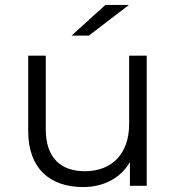

<svg xmlns="http://www.w3.org/2000/svg" viewBox="-20 -751 713 776"><path d="M501 -731H406L269 -607H339ZM502 -526V-250C502 -130 433 -59 323 -59C223 -59 165 -116 165 -228V-526H94V-221C94 -70 182 5 316 5C400 5 468 -32 505 -96V0H573V-526Z"/></svg>

Font: Talent
Style: Regular
Weight: 400
Designer: Mike Powis
Version: Version 1.001;hotconv 1.0.109;makeotfexe 2.5.65596